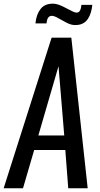

<svg xmlns="http://www.w3.org/2000/svg" viewBox="-24 -1012 535 1032"><path d="M377.9 -877.4Q358.4 -877.4 334.5 -889.6Q310.5 -901.9 289.6 -914.1Q268.6 -926.3 256.3 -926.8Q243.2 -927.7 235.6 -918Q228 -908.2 226.1 -886.2H166.5Q170.9 -934.1 194.3 -963.9Q216.3 -992.2 259.3 -992.2Q261.2 -992.2 263.7 -992.2Q289.1 -991.7 332 -968Q375 -944.3 385.3 -944.3Q397.9 -943.4 404.5 -952.9Q411.1 -962.4 413.6 -985.8H472.2Q469.7 -962.4 464.1 -944.1Q458.5 -925.8 448 -909.9Q437.5 -894 419.9 -885.3Q402.8 -877 380.4 -877.4Q379.4 -877.4 377.9 -877.4ZM-4.4 0 253.4 -809.6H359.4L447.3 0H342.8L327.1 -205.6H159.7L99.6 0ZM182.1 -283.7H321.3L290.5 -656.2Z"/></svg>

Font: Oswald
Style: Regular
Weight: 400
Designer: Vernon Adams
Foundry: Vernon Adams
Version: 3.0; ttfautohint (v0.94.23-7a4d-dirty) -l 8 -r 50 -G 200 -x 